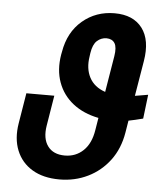

<svg xmlns="http://www.w3.org/2000/svg" viewBox="-53 -785 734 842"><g transform="rotate(5 314.0 -363.5)"><path d="M595.2 -394 582.5 -288.1Q544.9 -278.3 519 -273.4L510.3 -220.2Q498.5 -148.9 460 -97.4Q421.4 -45.9 364.3 -18.1Q307.1 9.8 239.3 9.8Q168 9.8 119.6 -19.3Q71.3 -48.3 50.3 -100.3Q29.3 -152.3 40.5 -220.2L62.5 -354H185.5L163.6 -220.2Q154.3 -163.1 178.7 -129.9Q203.1 -96.7 253.9 -96.7Q301.8 -96.7 335.2 -128.4Q368.7 -160.2 377.9 -220.2L386.7 -273.9Q319.8 -287.1 273.9 -323.2Q228 -359.4 208.3 -413.8Q188.5 -468.3 199.7 -536.1L202.1 -548.3Q216.8 -636.2 276.4 -686.8Q335.9 -737.3 418 -737.3Q500 -737.3 539.6 -685.1Q579.1 -632.8 563.5 -539.6L537.6 -384.3Q548.3 -386.2 562.3 -388.4Q576.2 -390.6 595.2 -394ZM406.2 -390.1 432.6 -549.8Q439 -588.9 428.2 -606.7Q417.5 -624.5 391.6 -625Q367.7 -624.5 350.1 -608.4Q332.5 -592.3 326.7 -554.2L324.7 -539.6Q315.9 -485.4 336.7 -446Q357.4 -406.7 406.2 -390.1Z"/></g></svg>

Font: Inter Display SemiBold
Style: Italic
Weight: 600
Italic angle: -9.39999°
Designer: Rasmus Andersson
Foundry: rsms
Version: Version 4.000;git-a52131595